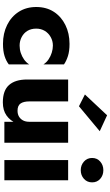

<svg xmlns="http://www.w3.org/2000/svg" viewBox="276 -1058 792 1385"><g transform="rotate(90 672.5 -365.0)"><path d="M186 -230Q186 -264 202 -291Q218 -318 246.5 -334Q275 -350 308 -350Q333 -350 359 -342Q385 -334 407.5 -319Q430 -304 444 -282V-430Q420 -447 384 -458.5Q348 -470 296 -470Q220 -470 159.5 -440Q99 -410 64.5 -356.5Q30 -303 30 -230Q30 -158 64.5 -104Q99 -50 159.5 -20Q220 10 296 10Q348 10 384 -1.5Q420 -13 444 -32V-179Q430 -157 408.5 -142Q387 -127 361.5 -118.5Q336 -110 308 -110Q275 -110 246.5 -125Q218 -140 202 -166.5Q186 -193 186 -230Z M858 0H1009V-460H858ZM711 -180V-460H553V-164Q553 -79 592.5 -34Q632 11 718 11Q775 11 812.5 -15.5Q850 -42 869 -87Q888 -132 888 -186L858 -180Q858 -153 848 -134.5Q838 -116 820.5 -105.5Q803 -95 778 -95Q741 -95 726 -117Q711 -139 711 -180ZM926 -688 811 -741 661 -581 746 -538Z M1119 -633Q1119 -597 1145 -574Q1171 -551 1207 -551Q1244 -551 1269.5 -574Q1295 -597 1295 -633Q1295 -669 1269.5 -691.5Q1244 -714 1207 -714Q1171 -714 1145 -691.5Q1119 -669 1119 -633ZM1134 -460V0H1280V-460Z"/></g></svg>

Font: Glinicke Jost Bold
Style: Bold
Weight: 700
Version: Version 3.710